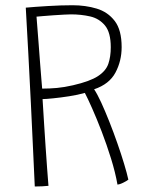

<svg xmlns="http://www.w3.org/2000/svg" viewBox="-20 -680 587 715"><path d="M109.5 14.5Q107 -41 103.2 -121.5Q99.5 -202 95 -294.8Q90.5 -387.5 85.5 -480Q80.5 -572.5 76 -651.5Q108.5 -654.5 157.8 -657.5Q207 -660.5 250 -660.5Q298.5 -660.5 340 -648Q381.5 -635.5 407.2 -602Q433 -568.5 433 -504.5Q433 -453 410 -409.8Q387 -366.5 330.5 -347.5Q342 -330.5 356.8 -298.5Q371.5 -266.5 387.2 -226.8Q403 -187 417.2 -146.2Q431.5 -105.5 442.2 -69.8Q453 -34 458 -11Q451 -5.5 438 0.8Q425 7 417.5 7.5Q409.5 -38 393.5 -89.5Q377.5 -141 358.8 -189.8Q340 -238.5 323 -276.8Q306 -315 296 -334Q269.5 -326.5 237.2 -321.5Q205 -316.5 177.5 -313.8Q150 -311 138.5 -311Q139 -305.5 140.5 -279.2Q142 -253 144.5 -214.5Q147 -176 149.8 -133.5Q152.5 -91 155.5 -52.5Q158.5 -14 160.5 12Q153 13 137.2 13.8Q121.5 14.5 109.5 14.5ZM137 -350Q165 -350 192.2 -352.5Q219.5 -355 252 -362.5Q315 -377 344.8 -396.5Q374.5 -416 383.5 -442.5Q392.5 -469 392.5 -504Q392.5 -559 371 -585Q349.5 -611 315.8 -618.8Q282 -626.5 244.5 -626.5Q236.5 -626.5 217.8 -625.5Q199 -624.5 177.5 -623Q156 -621.5 138.8 -620Q121.5 -618.5 116 -618Q116.5 -609.5 118.8 -582Q121 -554.5 123.8 -518.2Q126.5 -482 129.2 -446.2Q132 -410.5 134.2 -383.8Q136.5 -357 137 -350Z"/></svg>

Font: Grandstander Thin
Style: Regular
Weight: 100
Designer: Tyler Finck
Foundry: Etcetera Type Co
Version: Version 1.200; ttfautohint (v1.8.3)